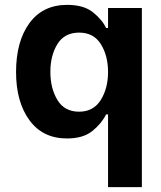

<svg xmlns="http://www.w3.org/2000/svg" viewBox="-20 -561 661 789"><path d="M46 -265Q46 -391 101 -466Q156 -541 256 -541Q324 -541 362 -510.5Q400 -480 416 -446H424V-528H563V208H424V-91H416Q398 -54 360 -23Q322 8 255 8Q156 8 101 -67Q46 -142 46 -265ZM424 -265Q424 -332 394.5 -379.5Q365 -427 305 -427Q245 -427 216 -380Q187 -333 187 -266Q187 -198 216 -150Q245 -102 305 -102Q364 -102 394 -150Q424 -198 424 -265Z"/></svg>

Font: Be Vietnam
Style: Bold
Weight: 700
Designer: Gabriel Lam
Foundry: TypeRant
Version: Version 4.000